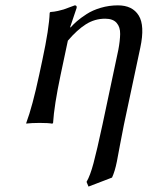

<svg xmlns="http://www.w3.org/2000/svg" viewBox="-20 -459 563 717"><path d="M244.1 -356.9Q254.4 -368.7 267.6 -380.1Q280.8 -391.6 303.2 -406.2Q325.7 -420.9 356.4 -429.9Q387.2 -439 420.4 -439Q474.6 -439 498 -401.1Q521.5 -363.3 503.9 -280.8L442.9 5.9Q436.5 36.6 428.7 79.1Q420.4 126 416.5 144Q409.2 180.7 398.4 204.1L310.5 237.8L303.2 220.2Q316.9 196.8 329.3 150.1Q341.8 103.5 362.8 5.9L421.9 -272.9Q428.2 -306.2 428.7 -332Q429.2 -357.9 415.5 -373.5Q401.9 -389.2 372.6 -389.2Q333.5 -389.2 300.5 -368.2Q267.6 -347.2 233.4 -307.1L206.5 -180.2Q182.1 -64.5 178.2 0L175.3 2.9Q162.1 0 127.9 0Q112.3 0 100.1 0.7Q87.9 1.5 83 2L78.6 2.9L78.1 0Q101.1 -61.5 126.5 -180.2L138.2 -234.9Q163.6 -353.5 165.5 -411.1L168 -414.1Q182.6 -415 196.5 -418.2Q210.4 -421.4 218 -423.8Q225.6 -426.3 240 -431.9Q254.4 -437.5 259.3 -439Q268.1 -439 266.1 -429.2L241.7 -356.9Z"/></svg>

Font: Linux Biolinum G
Style: Italic
Weight: 400
Italic angle: -12°
Designer: Philipp H. Poll
Foundry: Philipp H. Poll
Version: Version 0.5.1